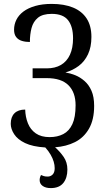

<svg xmlns="http://www.w3.org/2000/svg" viewBox="-20 -745 550 983"><path d="M240 218Q214 218 198.5 207Q183 196 183 177Q183 164 190 151Q196 154 204 156.5Q212 159 224 159Q239 159 249.5 148.5Q260 138 260 116Q260 100 255 83Q250 66 239.5 47.5Q229 29 212 10Q147 6 108.5 -12.5Q70 -31 52.5 -58Q35 -85 35 -111Q35 -146 54 -165Q73 -184 109 -184Q110 -146 123 -113.5Q136 -81 163.5 -62Q191 -43 234 -43Q274 -43 304 -58.5Q334 -74 350.5 -109.5Q367 -145 367 -206Q367 -272 330.5 -308.5Q294 -345 220 -345H147V-395H219Q262 -395 292 -412.5Q322 -430 338 -464.5Q354 -499 354 -549Q354 -609 328.5 -641.5Q303 -674 245 -674Q198 -674 174 -654Q150 -634 141.5 -601.5Q133 -569 133 -530Q111 -530 92.5 -535.5Q74 -541 63 -555Q52 -569 52 -593Q52 -620 64 -644Q76 -668 100 -686Q124 -704 160.5 -714.5Q197 -725 245 -725Q308 -725 353.5 -706.5Q399 -688 423.5 -650.5Q448 -613 448 -556Q448 -504 430.5 -467Q413 -430 383 -407.5Q353 -385 315 -374Q340 -370 365 -360Q390 -350 412.5 -330.5Q435 -311 448.5 -280Q462 -249 462 -203Q462 -132 435.5 -86Q409 -40 364 -17.5Q319 5 262 9Q287 31 306 58.5Q325 86 325 123Q325 166 304 192Q283 218 240 218Z"/></svg>

Font: Noto Serif Condensed
Style: Regular
Weight: 400
Width: 3
Designer: Monotype Design Team
Foundry: Monotype Imaging Inc.
Version: Version 2.015